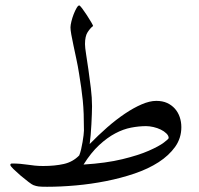

<svg xmlns="http://www.w3.org/2000/svg" viewBox="-20 -699 744 717"><path d="M657.2 -224.1Q657.2 -183.1 634 -150.6Q610.8 -118.2 572.3 -93.3Q533.7 -68.4 482.7 -51Q431.6 -33.7 376 -22.7Q320.3 -11.7 263.7 -6.6Q207 -1.5 155.8 -1.5Q133.3 -1.5 124 -2.7Q114.7 -3.9 104.5 -7.8Q100.1 -9.3 86.2 -19.8Q72.3 -30.3 57.1 -43.2Q42 -56.2 30.3 -67.6Q18.6 -79.1 18.6 -83Q18.6 -88.4 24.9 -88.4Q41.5 -88.4 55.7 -87.2Q69.8 -85.9 83 -84Q96.2 -82 109.9 -80.6Q123.5 -79.1 141.1 -79.1Q185.1 -79.1 218.5 -86.7Q252 -94.2 275.9 -118.7Q279.8 -128.4 283 -141.8Q286.1 -155.3 288.3 -168.5Q290.5 -181.6 292 -193.4Q293.5 -205.1 293.5 -211.4Q293.5 -245.6 292.5 -272.7Q291.5 -299.8 289.1 -324.2Q286.6 -348.6 283.2 -372.6Q279.8 -396.5 275.4 -423.3Q271 -451.7 265.1 -478.8Q259.3 -505.9 254.4 -529.1Q249.5 -552.2 246.3 -569.8Q243.2 -587.4 243.2 -596.7Q243.2 -605 246.6 -618.9Q250 -632.8 255.1 -646Q260.3 -659.2 265.9 -668.9Q271.5 -678.7 275.9 -678.7Q278.3 -678.7 286.9 -667.5Q295.4 -656.2 304.4 -642.3Q313.5 -628.4 320.6 -616.2Q327.6 -604 327.6 -602.1Q317.4 -594.2 307.4 -579.1Q297.4 -564 297.4 -534.2Q297.4 -522.5 301.5 -496.6Q305.7 -470.7 310.3 -438Q314.9 -405.3 319.3 -369.6Q323.7 -334 323.7 -302.2Q323.7 -290.5 323 -272.5Q322.3 -254.4 321.3 -234.6Q320.3 -214.8 318.6 -195.1Q316.9 -175.3 314.9 -161.1Q346.7 -193.8 380.1 -223.1Q413.6 -252.4 446.3 -274.4Q479 -296.4 509 -309.3Q539.1 -322.3 563.5 -322.3Q586.9 -322.3 604 -314.5Q621.1 -306.6 633.1 -293.2Q645 -279.8 651.1 -262Q657.2 -244.1 657.2 -224.1ZM609.9 -183.6Q609.9 -192.4 601.3 -200.7Q592.8 -209 580.3 -215.1Q567.9 -221.2 553 -224.6Q538.1 -228 525.4 -228Q499 -228 469.7 -222.4Q440.4 -216.8 410.4 -200.9Q380.4 -185.1 350.1 -157Q319.8 -128.9 292 -84.5Q376.5 -89.8 436.8 -104.5Q497.1 -119.1 535.4 -136Q573.7 -152.8 591.8 -166.5Q609.9 -180.2 609.9 -183.6Z"/></svg>

Font: Accordance
Style: Regular
Weight: 400
Version: Version 1.1 (build May 11, 2018) Miklal Software Solutions, 